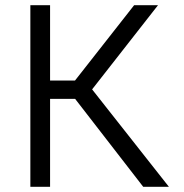

<svg xmlns="http://www.w3.org/2000/svg" viewBox="-20 -720 710 740"><path d="M97 0V-700H173V-409.5H269L497 -700H589L335 -375.5L631 0H532L269.5 -339H173V0Z"/></svg>

Font: Geologica ExtraLight
Style: Regular
Weight: 200
Designer: Sindre Bremnes, Frode Helland
Foundry: Monokrom Skriftforlag AS
Version: Version 1.010; ttfautohint (v1.8.4.7-5d5b);gftools[0.9.28]